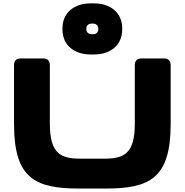

<svg xmlns="http://www.w3.org/2000/svg" viewBox="-20 -1094 1087 1130"><path d="M443.4 15.6H603.5C861.3 15.6 984.4 -45.9 984.4 -363.3V-710.9C984.4 -736.3 970.7 -750 945.3 -750H812.5C787.1 -750 773.4 -736.3 773.4 -710.9V-365.7C773.4 -189 709 -160.2 593.3 -160.2H453.6C337.9 -160.2 273.4 -189 273.4 -365.7V-710.9C273.4 -736.3 259.8 -750 234.4 -750H101.6C76.2 -750 62.5 -736.3 62.5 -710.9V-363.3C62.5 -45.9 185.5 15.6 443.4 15.6ZM347.7 -927.7V-919.9C347.7 -826.7 418.9 -773.4 513.2 -773.4H533.7C627.9 -773.4 699.2 -826.7 699.2 -919.9V-927.7C699.2 -1021 627.9 -1074.2 533.7 -1074.2H513.2C418.9 -1074.2 347.7 -1021 347.7 -927.7ZM488.3 -920.4V-927.2C488.3 -945.3 504.4 -955.1 516.6 -955.1H530.3C542.5 -955.1 558.6 -945.3 558.6 -927.2V-920.4C558.6 -902.3 542.5 -892.6 530.3 -892.6H516.6C504.4 -892.6 488.3 -902.3 488.3 -920.4Z"/></svg>

Font: Gyrotrope Black
Style: Regular
Weight: 900
Designer: David Moles
Version: Version 1.003;Glyphs 3.3.1 (3343)